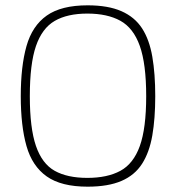

<svg xmlns="http://www.w3.org/2000/svg" viewBox="-20 -695 661 721"><path d="M58 -334Q58 -446 79.5 -522Q101 -598 155.5 -636.5Q210 -675 309 -675Q386 -675 436 -653Q486 -631 513.5 -588.5Q541 -546 552 -482Q563 -418 563 -334Q563 -250 552 -186.5Q541 -123 513.5 -80Q486 -37 436 -15.5Q386 6 309 6Q210 6 155.5 -32.5Q101 -71 79.5 -146.5Q58 -222 58 -334ZM92 -334Q92 -214 115 -147Q138 -80 185.5 -53.5Q233 -27 308 -27Q383 -27 432 -53.5Q481 -80 505 -146.5Q529 -213 529 -334Q529 -455 505 -522.5Q481 -590 432 -617Q383 -644 308 -644Q233 -644 185.5 -616.5Q138 -589 115 -522Q92 -455 92 -334Z"/></svg>

Font: Glory Thin
Style: Regular
Weight: 100
Designer: Robert Leuschke
Foundry: Robert Leuschke
Version: Version 1.011